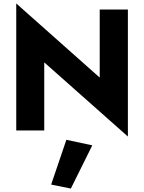

<svg xmlns="http://www.w3.org/2000/svg" viewBox="-20 -755 834 1111"><path d="M364 54 276 313 390 336 514 86ZM557 -700V-306L74 -735V0H236V-394L720 35V-700Z"/></svg>

Font: Glinicke Jost Bold
Style: Bold
Weight: 700
Version: Version 3.710